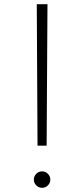

<svg xmlns="http://www.w3.org/2000/svg" viewBox="-20 -880 402 916"><path d="M159 -185H202.5L206.5 -860H155.5ZM181 16Q197 16 208.5 4.5Q220 -7 220 -23Q220 -39 208.5 -50.8Q197 -62.5 181 -62.5Q164.5 -62.5 153 -50.8Q141.5 -39 141.5 -23Q141.5 -7 153 4.5Q164.5 16 181 16Z"/></svg>

Font: Spartan Light
Style: Regular
Weight: 300
Designer: Matt Bailey, Mirko Velimirovic
Foundry: Matt Bailey
Version: Version 1.003; ttfautohint (v1.8.3)